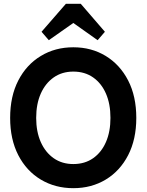

<svg xmlns="http://www.w3.org/2000/svg" viewBox="-20 -966 766 1003"><path d="M363 17Q268 17 193 -28Q118 -73 75.5 -155.5Q33 -238 33 -350Q33 -463 75.5 -545.5Q118 -628 193 -673.5Q268 -719 363 -719Q458 -719 532.5 -673.5Q607 -628 649.5 -545.5Q692 -463 692 -350Q692 -238 649.5 -155.5Q607 -73 532.5 -28Q458 17 363 17ZM363 -109Q423 -109 466.5 -139.5Q510 -170 533.5 -224Q557 -278 557 -350Q557 -423 533.5 -477Q510 -531 466.5 -561.5Q423 -592 363 -592Q304 -592 260.5 -561.5Q217 -531 193 -477Q169 -423 169 -350Q169 -278 193 -224Q217 -170 260.5 -139.5Q304 -109 363 -109ZM324 -946H402L528 -800L490 -756L363 -846L235 -756L197 -800Z"/></svg>

Font: Zen Kaku Gothic Antique Black
Style: Regular
Weight: 900
Designer: Yoshimichi Ohira
Foundry: Positype
Version: Version 1.001